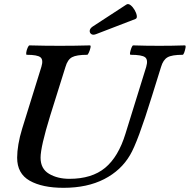

<svg xmlns="http://www.w3.org/2000/svg" viewBox="-20 -885 908 918"><path d="M284 13Q182 13 122 -21Q62 -55 62 -131Q62 -160 68 -195.5Q74 -231 86 -270L178 -566Q188 -599 173.5 -611Q159 -623 108 -623Q104 -623 105.5 -634Q107 -645 112 -656.5Q117 -668 121 -668Q157 -667 193.5 -666.5Q230 -666 266 -666Q301 -666 337.5 -666.5Q374 -667 410 -668Q415 -668 412.5 -656.5Q410 -645 405 -634Q400 -623 397 -623Q346 -623 324.5 -611.5Q303 -600 293 -565L220 -332Q174 -183 174 -131Q174 -78 214.5 -54Q255 -30 312 -30Q419 -30 482.5 -82.5Q546 -135 580 -246L679 -565Q689 -599 674 -611Q659 -623 605 -623Q600 -623 602 -634Q604 -645 608.5 -656.5Q613 -668 617 -668Q647 -667 678.5 -666.5Q710 -666 742 -666Q772 -666 802.5 -666.5Q833 -667 864 -668Q869 -668 867 -656.5Q865 -645 861 -634Q857 -623 853 -623Q802 -623 781 -611Q760 -599 750 -565L707 -427Q672 -314 646 -244Q620 -174 602 -144Q559 -70 478 -28.5Q397 13 284 13ZM440 -722Q425 -716 416.5 -722Q408 -728 409 -738.5Q410 -749 423 -758L584 -863Q593 -869 604 -860.5Q615 -852 623.5 -837.5Q632 -823 634 -810Q636 -797 627 -794Z"/></svg>

Font: Junicode SmExp
Style: Bold Italic
Weight: 700
Width: 6
Italic angle: -11°
Designer: Peter S. Baker
Version: Version 2.205; ttfautohint (v1.8.4)